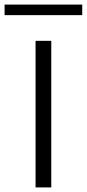

<svg xmlns="http://www.w3.org/2000/svg" viewBox="-49 -817 378 837"><path d="M174.5 0H106V-639H174.5ZM-29 -751V-797H309.5V-751Z"/></svg>

Font: Anek Latin Expanded Light
Style: Regular
Weight: 300
Width: 7
Designer: Yesha Goshar
Foundry: Ek Type
Version: Version 1.003